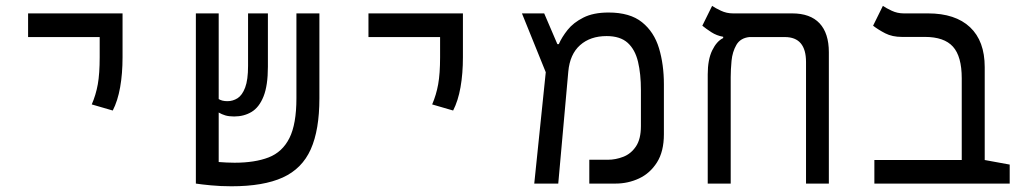

<svg xmlns="http://www.w3.org/2000/svg" viewBox="-20 -632 3556 661"><path d="M368.2 -251.5 295.9 -272.5Q310.1 -305.2 316.7 -341.8Q323.2 -378.4 323.2 -435.1V-504.4H76.7V-585.9H401.9V-435.1Q401.9 -378.4 393.6 -331.5Q385.3 -284.7 368.2 -251.5Z M776.9 9.3Q739.7 9.3 706.3 6.1Q672.9 2.9 654.3 0V-0.5V-585.9H732.9V-291Q744.1 -283.7 763.2 -283.7Q781.7 -283.7 797.9 -293.9Q814 -304.2 824 -330.6Q834 -356.9 834 -405.3V-585.9H902.3V-402.3Q902.3 -337.4 887.2 -299.8Q872.1 -262.2 845.9 -246.6Q819.8 -231 786.1 -231Q768.6 -231 756.1 -234.6Q743.7 -238.3 732.9 -244.6V-74.2Q746.1 -73.2 760 -72.5Q773.9 -71.8 787.6 -71.8Q857.4 -71.8 904.8 -90.1Q952.1 -108.4 976.3 -156.5Q1000.5 -204.6 1000.5 -293.9V-585.9H1079.6V-293.5Q1079.6 -184.6 1049.8 -117.9Q1020 -51.3 953.6 -21Q887.2 9.3 776.9 9.3Z M1540 -251.5 1467.8 -272.5Q1481.9 -305.2 1488.5 -341.8Q1495.1 -378.4 1495.1 -435.1V-504.4H1248.5V-585.9H1573.7V-435.1Q1573.7 -378.4 1565.4 -331.5Q1557.1 -284.7 1540 -251.5Z M1819.3 0 1858.9 -383.3 1776.9 -585.9H1853.5L1898.9 -480H1903.8Q1914.1 -503.9 1934.1 -529.1Q1954.1 -554.2 1988.5 -571.5Q2022.9 -588.9 2075.2 -588.9Q2148.9 -588.9 2190.4 -555.4Q2231.9 -522 2248.8 -465.8Q2265.6 -409.7 2265.6 -341.8V-169.9Q2265.6 -110.4 2241.7 -72.8Q2217.8 -35.2 2179.9 -17.6Q2142.1 0 2099.1 0H2008.8V-82H2072.3Q2099.6 -82 2126 -92.3Q2152.3 -102.5 2169.4 -127.9Q2186.5 -153.3 2186.5 -198.2V-321.8Q2186.5 -377.4 2176.5 -419.4Q2166.5 -461.4 2140.9 -484.6Q2115.2 -507.8 2068.4 -507.8Q2012.2 -507.8 1977.1 -476.6Q1941.9 -445.3 1936.5 -385.7L1901.9 0Z M2833.5 -452.1V0H2754.9V-418.5Q2754.9 -504.4 2682.1 -504.4H2559.6Q2528.8 -501 2515.1 -477.3Q2501.5 -453.6 2498.5 -422.9Q2495.6 -392.1 2495.6 -366.7V0H2416.5V-376Q2416.5 -426.8 2431.9 -458.5Q2447.3 -490.2 2469.7 -501V-505.4Q2447.3 -509.3 2429.2 -521Q2411.1 -532.7 2397.9 -543.5L2431.6 -611.8Q2442.9 -604 2462.2 -595Q2481.4 -585.9 2503.4 -585.9H2707Q2769.5 -585.9 2801.5 -551.8Q2833.5 -517.6 2833.5 -452.1Z M3456.1 -65.4V0H2990.2V-81.1H3291V-362.3Q3291 -438 3260.7 -471.4Q3230.5 -504.9 3164.1 -504.9H3085Q3051.8 -504.9 3027.6 -517.3Q3003.4 -529.8 2985.8 -543.5L3019.5 -611.8Q3030.8 -604 3050 -595Q3069.3 -585.9 3091.3 -585.9H3174.8Q3269 -585.9 3319.6 -538.3Q3370.1 -490.7 3370.1 -400.9V-81.1Z"/></svg>

Font: Cascadia Mono SemiLight
Style: Regular
Weight: 350
Monospace: yes
Designer: Aaron Bell
Foundry: Saja Typeworks
Version: Version 2404.023; ttfautohint (v1.8.4)